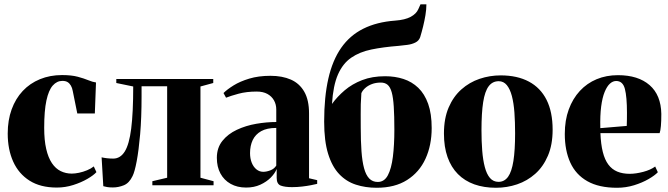

<svg xmlns="http://www.w3.org/2000/svg" viewBox="-20 -876 3158 908"><path d="M248.5 11Q171.5 11 120 -21.5Q68.5 -54 42.5 -111.5Q16.5 -169 16.5 -244.5Q16.5 -307.5 35 -358.5Q53.5 -409.5 87.5 -445.8Q121.5 -482 169 -501.5Q216.5 -521 273.5 -521Q318 -521 347.8 -513Q377.5 -505 398 -496.5Q418.5 -488 434 -486L428.5 -339.5H345.5L324 -446Q321.5 -460.5 315.2 -471.2Q309 -482 299.5 -487.8Q290 -493.5 275 -493.5Q249 -493.5 229.5 -471.5Q210 -449.5 199.5 -400.8Q189 -352 189 -271.5Q189 -213 198.5 -171.8Q208 -130.5 225.5 -104.5Q243 -78.5 267 -66.8Q291 -55 319.5 -55Q334.5 -55 353.8 -59Q373 -63 391.8 -70.8Q410.5 -78.5 423.5 -89L436 -62Q422.5 -47 393.2 -30Q364 -13 326.2 -1Q288.5 11 248.5 11Z M514 10.5Q496.5 10.5 486.2 8.5Q476 6.5 468.5 4.5L460.5 -132Q470.5 -129.5 484.8 -127.8Q499 -126 515.5 -126Q549 -126 570 -159.5Q591 -193 600.5 -268Q610 -343 610 -467L530 -483.5V-502.5H988.5V-483.5L928 -467V-35.5L990 -19V0H700.5V-19L770.5 -35.5V-468H649.5V-420.5Q649.5 -319 642.8 -241.5Q636 -164 626.5 -113.8Q617 -63.5 607 -43.5Q591 -10 565.5 0.2Q540 10.5 514 10.5Z M1144 11Q1102 11 1070.8 -6.5Q1039.5 -24 1022.5 -55.5Q1005.5 -87 1005.5 -129.5Q1005.5 -177 1031.8 -209.8Q1058 -242.5 1100.2 -262.2Q1142.5 -282 1191.5 -290.5Q1240.5 -299 1286.5 -299V-358.5Q1286.5 -382 1275.8 -401.2Q1265 -420.5 1244.5 -431.8Q1224 -443 1194 -443Q1146 -443 1108.2 -432.8Q1070.5 -422.5 1049 -414L1037 -436Q1054 -453 1084.5 -472Q1115 -491 1158.8 -504.2Q1202.5 -517.5 1259 -517.5Q1315 -517.5 1355.8 -499.5Q1396.5 -481.5 1419 -442.2Q1441.5 -403 1441.5 -339.5V-33L1480 -24V-6.5Q1469.5 -4 1450.8 -0.2Q1432 3.5 1408.8 6.2Q1385.5 9 1361 9Q1327.5 9 1308 1.8Q1288.5 -5.5 1288.5 -34.5V-77Q1280.5 -56.5 1260.5 -36.2Q1240.5 -16 1211 -2.5Q1181.5 11 1144 11ZM1225 -63.5Q1240.5 -63.5 1258.8 -70.5Q1277 -77.5 1286.5 -93V-271Q1242.5 -271 1215.2 -255.8Q1188 -240.5 1175.2 -213.8Q1162.5 -187 1162.5 -152Q1162.5 -126.5 1170.5 -106.5Q1178.5 -86.5 1192.8 -75Q1207 -63.5 1225 -63.5Z M1761 12Q1708 12 1662.8 -2.8Q1617.5 -17.5 1584 -52.8Q1550.5 -88 1531.8 -148.5Q1513 -209 1513 -301Q1513 -417.5 1532.8 -504.2Q1552.5 -591 1593.5 -649.8Q1634.5 -708.5 1698 -740.2Q1761.5 -772 1848.5 -778.5Q1896 -782 1922.5 -796.5Q1949 -811 1958.5 -833L1968.5 -855.5H1996.5Q1996.5 -831.5 1992 -804.5Q1987.5 -777.5 1981 -751Q1974.5 -724.5 1967 -700Q1961 -683 1944.2 -674.8Q1927.5 -666.5 1906.2 -663.8Q1885 -661 1864 -659Q1793 -653.5 1736.8 -642Q1680.5 -630.5 1640.8 -603Q1601 -575.5 1578.2 -523.5Q1555.5 -471.5 1550 -384.5Q1575 -419 1610.2 -449Q1645.5 -479 1692.8 -497.2Q1740 -515.5 1801.5 -515.5Q1848 -515.5 1888 -502.5Q1928 -489.5 1958 -460.8Q1988 -432 2004.8 -385Q2021.5 -338 2021.5 -270.5Q2021.5 -189 1992.2 -125.2Q1963 -61.5 1905.2 -24.8Q1847.5 12 1761 12ZM1766.5 -15.5Q1797.5 -15.5 1814.2 -47Q1831 -78.5 1838 -134.5Q1845 -190.5 1845 -262.5Q1845 -328 1842.2 -371.2Q1839.5 -414.5 1832.5 -439.5Q1825.5 -464.5 1813 -475Q1800.5 -485.5 1781 -485.5Q1757.5 -485.5 1739 -478.5Q1720.5 -471.5 1707.8 -460.2Q1695 -449 1689 -435.5Q1687 -406 1686.2 -383.2Q1685.5 -360.5 1685.8 -335.5Q1686 -310.5 1686 -273.5Q1686 -209 1689.5 -160.8Q1693 -112.5 1701.8 -80.2Q1710.5 -48 1726.2 -31.8Q1742 -15.5 1766.5 -15.5Z M2079.5 -244.5Q2079.5 -316 2101.8 -367.8Q2124 -419.5 2162 -453.2Q2200 -487 2248 -503.2Q2296 -519.5 2348 -519.5Q2426 -519.5 2481 -490.2Q2536 -461 2564.8 -403.8Q2593.5 -346.5 2593.5 -262.5Q2593.5 -191.5 2571.2 -139.5Q2549 -87.5 2511.2 -54Q2473.5 -20.5 2425.5 -4.2Q2377.5 12 2325.5 12Q2268.5 12 2223 -4.2Q2177.5 -20.5 2145.5 -52.8Q2113.5 -85 2096.5 -133Q2079.5 -181 2079.5 -244.5ZM2337.5 -16Q2365.5 -16 2382.8 -40Q2400 -64 2408 -114.8Q2416 -165.5 2416 -245.5Q2416 -298.5 2412.8 -343.5Q2409.5 -388.5 2400.8 -421.8Q2392 -455 2376.8 -473.5Q2361.5 -492 2338.5 -492Q2309 -492 2291 -468Q2273 -444 2265 -393Q2257 -342 2257 -260.5Q2257 -208 2260.5 -163.5Q2264 -119 2272.8 -85.8Q2281.5 -52.5 2297.2 -34.2Q2313 -16 2337.5 -16Z M2898 12Q2812.5 12 2757.8 -19Q2703 -50 2677 -107.2Q2651 -164.5 2651 -242.5Q2651 -307.5 2669.8 -358.5Q2688.5 -409.5 2722.2 -446Q2756 -482.5 2801.8 -501.5Q2847.5 -520.5 2902.5 -520.5Q2998 -520.5 3052 -473.5Q3106 -426.5 3107.5 -337Q3107.5 -303 3105.5 -280.2Q3103.5 -257.5 3099.5 -246.5H2819.5Q2821.5 -194 2830.8 -157.2Q2840 -120.5 2857 -97.8Q2874 -75 2899.2 -64.5Q2924.5 -54 2958 -54Q2986.5 -54 3021.8 -63.2Q3057 -72.5 3078.5 -88.5L3091 -61.5Q3077 -46.5 3047.2 -29.2Q3017.5 -12 2978.8 0Q2940 12 2898 12ZM2819 -270 2944 -280.5Q2944.5 -297 2944.8 -311.8Q2945 -326.5 2945 -343Q2945 -418 2935.2 -455.5Q2925.5 -493 2894 -493Q2878.5 -493 2864.5 -480.5Q2850.5 -468 2839.5 -441.2Q2828.5 -414.5 2823 -372.2Q2817.5 -330 2819 -270Z"/></svg>

Font: Merriweather 144pt ExtraBold
Style: Regular
Weight: 800
Version: Version 2.100